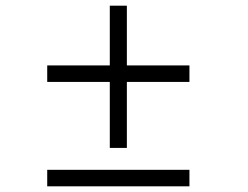

<svg xmlns="http://www.w3.org/2000/svg" viewBox="-20 -720 873 675"><path d="M146 -490H366V-700H426V-490H646V-432H426V-200H366V-432H146ZM146 -123H646V-65H146Z"/></svg>

Font: Antic Slab
Style: Regular
Weight: 400
Designer: Santiago Orozco
Foundry: Santiago Orozco
Version: Version 001.001